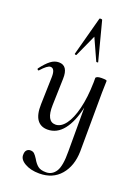

<svg xmlns="http://www.w3.org/2000/svg" viewBox="-193 -809 850 1167"><g transform="rotate(20 232.0 -225.0)"><path d="M410 -388 408 -312 406 70Q404 164 354 222.5Q304 281 217 281Q161 281 123 259Q85 237 87 206Q87 186 96.5 176.5Q106 167 120 167Q136 167 145.5 176Q155 185 167 204Q182 231 200 245.5Q218 260 253 260Q293 260 316 224Q339 188 338 94V-189Q317 -93 275 -40Q233 13 173 13Q128 13 105 -19.5Q82 -52 84 -119L89 -297Q90 -352 61 -352Q41 -352 2 -308Q0 -306 -2 -306Q-5 -306 -7.5 -309.5Q-10 -313 -9 -316Q22 -357 47 -376Q72 -395 100 -395Q160 -395 157 -309L152 -138Q149 -32 208 -32Q243 -32 272 -70.5Q301 -109 319 -181.5Q337 -254 339 -352V-380Q339 -386 348.5 -390Q358 -394 375 -394Q396 -394 402.5 -392.5Q409 -391 410 -388ZM323 -477Q324 -475 318 -474.5Q312 -474 311 -476L248 -615L184 -474Q182 -472 181 -472Q178 -472 175 -473.5Q172 -475 172 -477L239 -726Q239 -731 248 -731Q257 -731 258 -726Z"/></g></svg>

Font: Cormorant Upright Medium
Style: Regular
Weight: 500
Designer: Christian Thalmann (Catharsis Fonts)
Foundry: Catharsis Fonts
Version: Version 3.302